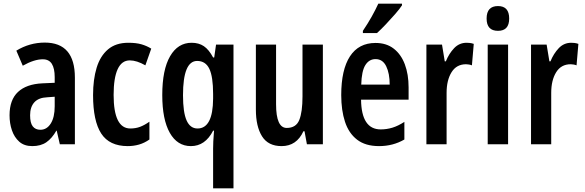

<svg xmlns="http://www.w3.org/2000/svg" viewBox="-20 -786 3185 1046"><path d="M224 -554Q388 -554 388 -363V0H306L289 -74H287Q263 -32 232.5 -11Q202 10 156 10Q112 10 85 -14Q58 -38 45 -76Q32 -114 32 -158Q32 -242 78 -285Q124 -328 211 -332L278 -335V-366Q278 -413 262.5 -438Q247 -463 213 -463Q166 -463 104 -428L69 -510Q141 -554 224 -554ZM237 -256Q190 -254 167 -228.5Q144 -203 144 -158Q144 -116 158.5 -97.5Q173 -79 200 -79Q235 -79 256.5 -113Q278 -147 278 -207V-259Z M676 10Q576 10 531.5 -58.5Q487 -127 487 -268Q487 -353 506.5 -417Q526 -481 568.5 -517Q611 -553 679 -553Q722 -553 751 -544.5Q780 -536 804 -521L772 -430Q725 -457 687 -457Q643 -457 621 -409Q599 -361 599 -269Q599 -86 690 -86Q719 -86 743 -95Q767 -104 794 -123V-26Q767 -7 737.5 1.5Q708 10 676 10Z M1141 24Q1141 8 1142 -16Q1143 -40 1146 -74H1141Q1098 10 1020 10Q946 10 905 -62.5Q864 -135 864 -268Q864 -406 906.5 -479.5Q949 -553 1024 -553Q1063 -553 1090.5 -534.5Q1118 -516 1141 -473H1147L1157 -543H1252V240H1141ZM1056 -86Q1140 -86 1141 -249V-274Q1141 -368 1120.5 -411Q1100 -454 1054 -454Q977 -454 977 -267Q977 -174 996.5 -130Q1016 -86 1056 -86Z M1739 -543V0H1652L1639 -71H1633Q1596 10 1514 10Q1441 10 1407.5 -43.5Q1374 -97 1374 -189V-543H1484V-218Q1484 -89 1542 -89Q1593 -89 1610.5 -132.5Q1628 -176 1628 -261V-543Z M2026 -552Q2085 -552 2125 -521Q2165 -490 2185.5 -435.5Q2206 -381 2206 -310V-243H1947Q1949 -81 2054 -81Q2087 -81 2118 -90.5Q2149 -100 2183 -122V-26Q2152 -8 2117.5 1Q2083 10 2045 10Q1971 10 1925.5 -25Q1880 -60 1859.5 -122.5Q1839 -185 1839 -268Q1839 -406 1886.5 -479Q1934 -552 2026 -552ZM2026 -464Q1991 -464 1970.5 -431.5Q1950 -399 1948 -325H2103Q2103 -386 2084 -425Q2065 -464 2026 -464ZM2170 -757Q2157 -737 2133 -709.5Q2109 -682 2082.5 -654Q2056 -626 2034 -606H1957V-618Q1984 -658 2005 -695.5Q2026 -733 2041 -766H2170Z M2522 -553Q2530 -553 2539.5 -552Q2549 -551 2561 -547L2551 -430Q2544 -433 2534.5 -434.5Q2525 -436 2519 -436Q2467 -436 2440 -392.5Q2413 -349 2413 -280V0H2303V-543H2388L2403 -452H2409Q2426 -494 2454 -523.5Q2482 -553 2522 -553Z M2693 -753Q2754 -753 2754 -685Q2754 -618 2693 -618Q2631 -618 2631 -685Q2631 -753 2693 -753ZM2748 -543V0H2637V-543Z M3092 -553Q3100 -553 3109.5 -552Q3119 -551 3131 -547L3121 -430Q3114 -433 3104.5 -434.5Q3095 -436 3089 -436Q3037 -436 3010 -392.5Q2983 -349 2983 -280V0H2873V-543H2958L2973 -452H2979Q2996 -494 3024 -523.5Q3052 -553 3092 -553Z"/></svg>

Font: Noto Sans Kannada ExtraCondensed SemiBold
Style: Regular
Weight: 600
Width: 2
Designer: Jelle Bosma - Monotype Design Team
Foundry: Monotype Imaging Inc.
Version: Version 2.005; ttfautohint (v1.8.4.7-5d5b)